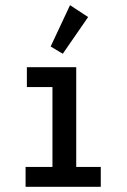

<svg xmlns="http://www.w3.org/2000/svg" viewBox="-20 -723 490 743"><path d="M79 0V-77H183V-386H84V-463H275V-77H370V0ZM223 -515 176 -543 251 -703 321 -657Z"/></svg>

Font: Inconsolata SemiCondensed SemiBold
Style: Regular
Weight: 600
Width: 4
Monospace: yes
Designer: Raph Levien, Cyreal, Brenton Simpson
Foundry: Raph Levien, Cyreal, Google
Version: Version 3.001; ttfautohint (v1.8.2.53-6de2)